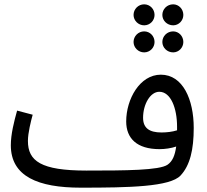

<svg xmlns="http://www.w3.org/2000/svg" viewBox="-20 -846 957 887"><path d="M646 -729C673 -729 694 -751 694 -777C694 -804 673 -826 646 -826C619 -826 597 -804 597 -777C597 -751 619 -729 646 -729ZM780 -729C806 -729 827 -751 827 -777C827 -804 806 -826 780 -826C752 -826 730 -804 730 -777C730 -751 752 -729 780 -729ZM646 -604C673 -604 694 -626 694 -652C694 -679 673 -701 646 -701C619 -701 597 -679 597 -652C597 -626 619 -604 646 -604ZM780 -604C806 -604 827 -626 827 -652C827 -679 806 -701 780 -701C752 -701 730 -679 730 -652C730 -626 752 -604 780 -604ZM353 21C578 21 765 17 814 -35C858 -82 875 -155 875 -255C875 -386 825 -501 723 -501C626 -501 563 -388 563 -285C563 -207 612 -157 717 -157C742 -157 770 -161 794 -169C788 -127 777 -101 754 -85C716 -59 561 -58 379 -58C169 -58 109 -102 109 -195C109 -232 123 -287 131 -316L59 -335C45 -285 30 -226 30 -175C30 -31 156 21 353 21ZM641 -302C641 -364 674 -422 716 -422C769 -422 798 -346 798 -261C798 -255 798 -250 798 -244C776 -237 750 -234 726 -234C669 -234 641 -255 641 -302Z"/></svg>

Font: Noto Sans Arabic UI SmCn
Style: Regular
Weight: 400
Width: 4
Designer: Monotype Design Team, Nadine Chahine and Nizar Qandah
Foundry: Monotype Imaging Inc.
Version: Version 2.010